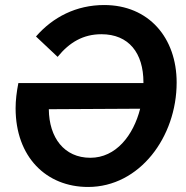

<svg xmlns="http://www.w3.org/2000/svg" viewBox="-20 -731 740 763"><path d="M550 -401H53C46 -366 42 -332 42 -301C42 -107 164 12 330 12C535 12 682 -187 682 -403C682 -581 571 -711 394 -711C283 -711 190 -663 123 -586L209 -505C256 -563 311 -595 383 -595C492 -595 550 -520 550 -404ZM174 -297 537 -299C510 -193 441 -104 339 -104C235 -104 175 -184 174 -297Z"/></svg>

Font: Fixel Text 20240404 SemiBold
Style: Italic
Weight: 600
Width: 4
Italic angle: -10°
Designer: AlfaBravo + MacPaw
Foundry: Kyrylo Tkachov, Marchela Mozhyna, Serhii Makarenko, Maria Weinstein, Zakhar Kryvoshyya
Version: Version 1.211;Glyphs 3.2 (3225)